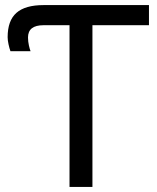

<svg xmlns="http://www.w3.org/2000/svg" viewBox="-20 -734 616 754"><path d="M253 0V-635H151Q90 -635 90 -587Q90 -571 93.5 -555.5Q97 -540 100 -533H21Q17 -544 13.5 -560Q10 -576 10 -588Q10 -653 44.5 -683.5Q79 -714 151 -714H565V-635H343V0Z"/></svg>

Font: TSCustom
Style: Regular
Weight: 400
Designer: Monotype Design Team
Foundry: Monotype Imaging Inc.
Version: Version 2.004; ttfautohint (v1.8.3) -l 8 -r 50 -G 200 -x 14 